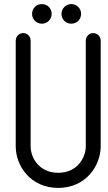

<svg xmlns="http://www.w3.org/2000/svg" viewBox="-20 -916 529 940"><path d="M377 -848C377 -875 356 -896 329 -896C303 -896 281 -875 281 -848C281 -821 302 -800 329 -800C356 -800 377 -821 377 -848ZM233 -848C233 -875 212 -896 185 -896C158 -896 137 -875 137 -848C137 -821 158 -800 185 -800C211 -800 233 -821 233 -848ZM265 -70C173 -70 130 -142 130 -200V-717C130 -737 114 -754 94 -754C73 -754 57 -737 57 -717V-200C57 -103 130 4 265 4C400 4 473 -104 473 -200V-717C473 -737 457 -754 436 -754C416 -754 400 -737 400 -717V-200C400 -145 359 -70 265 -70Z"/></svg>

Font: LS
Style: Regular
Weight: 400
Designer: BSozoo
Foundry: BSozoo
Version: Version 001.000